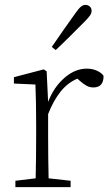

<svg xmlns="http://www.w3.org/2000/svg" viewBox="-20 -766 451 786"><path d="M43 0V-26L126 -36Q127 -74 127.5 -123.5Q128 -173 128 -210V-258Q128 -351 125 -420L37 -424V-450L159 -482L171 -474L177 -349Q200 -409 243.5 -447Q287 -485 335 -485Q359 -485 378 -476Q397 -467 404 -455Q404 -408 362 -408Q347 -408 334.5 -415Q322 -422 308 -434L297 -444Q258 -428 228.5 -391.5Q199 -355 177 -299V-210Q177 -173 177.5 -123.5Q178 -74 179 -36L269 -26V0ZM192 -574Q217 -610 241.5 -645.5Q266 -681 288 -711Q302 -731 311 -738.5Q320 -746 330 -746Q340 -746 347.5 -739.5Q355 -733 355 -721Q355 -712 348 -702Q341 -692 324 -675Q299 -650 269.5 -620.5Q240 -591 208 -561Z"/></svg>

Font: Source Serif Pro Light
Style: Regular
Weight: 300
Designer: Frank Grießhammer
Foundry: Adobe Systems Incorporated
Version: Version 3.001;hotconv 1.0.111;makeotfexe 2.5.65597